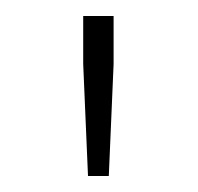

<svg xmlns="http://www.w3.org/2000/svg" viewBox="-20 -714 248 240"><path d="M90 -494 84 -634V-694H122V-634L116 -494Z"/></svg>

Font: TypoPRO Source Sans Pro
Style: Regular
Weight: 200
Designer: Paul D. Hunt
Foundry: Adobe Systems Incorporated
Version: Version 2.020;PS 2.000;hotconv 1.0.86;makeotf.lib2.5.63406